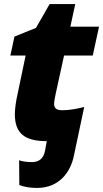

<svg xmlns="http://www.w3.org/2000/svg" viewBox="-20 -684 507 944"><path d="M162 240C269 240 326 165 343 83L394 -158C358 -149 322 -142 286 -142C259 -142 246 -151 246 -173C246 -184 250 -205 254 -224L295 -411H436L467 -553H326L350 -664H224L157 -547L51 -504L31 -411H106L65 -215C59 -188 53 -150 53 -123C53 -29 100 10 210 10L202 54C195 96 172 113 136 113C113 113 86 109 74 104L75 226C101 235 126 240 162 240Z"/></svg>

Font: Noto Sans Black
Style: Italic
Weight: 900
Italic angle: -12°
Designer: Monotype Design Team
Foundry: Monotype Imaging Inc.
Version: Version 2.013